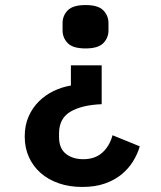

<svg xmlns="http://www.w3.org/2000/svg" viewBox="-20 -547 640 761"><path d="M306 194Q255 194 213 179.5Q171 165 141 138.5Q111 112 94.5 75.5Q78 39 78 -6Q78 -50 93 -84.5Q108 -119 133.5 -144.5Q159 -170 192 -186Q225 -202 261 -208V-288H383V-134Q305 -131 259.5 -104.5Q214 -78 214 -18V-4Q214 41 241 62.5Q268 84 310 84Q357 84 386 57.5Q415 31 426 -11L534 33Q525 64 507 93Q489 122 461.5 144.5Q434 167 395.5 180.5Q357 194 306 194ZM319 -355Q269 -355 248.5 -376Q228 -397 228 -427V-455Q228 -485 248.5 -506Q269 -527 319 -527Q369 -527 389.5 -506Q410 -485 410 -455V-427Q410 -397 389.5 -376Q369 -355 319 -355Z"/></svg>

Font: IBM Plex Mono SemiBold
Style: Regular
Weight: 600
Monospace: yes
Designer: Mike Abbink, Paul van der Laan, Pieter van Rosmalen
Foundry: Bold Monday
Version: Version 2.3